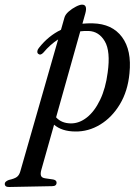

<svg xmlns="http://www.w3.org/2000/svg" viewBox="-122 -544 588 806"><path d="M60 -323Q48 -310 38.5 -318Q33.5 -322 35 -330Q36.5 -338 43 -345Q81.5 -393.5 134 -419L148.5 -470Q152 -483 166.2 -495.5Q180.5 -508 196.8 -516.2Q213 -524.5 222.5 -524.5Q246 -524.5 236.5 -489L224 -444.5Q245 -446.5 267.5 -446Q349 -444 390.2 -388.5Q431.5 -333 421.5 -236Q414.5 -161.5 381.2 -106.2Q348 -51 298.5 -21Q249 9 193.5 8Q137.5 7.5 105 -20.5L51.5 169Q47 185 50.2 193.8Q53.5 202.5 67.5 204.5L101.5 209.5Q115.5 212.5 115.5 222.5Q115.5 237.5 97 237.5L-83.5 241Q-102 241.5 -102 227.5Q-102 218 -85 211.5Q-60.5 206 -50.8 198.5Q-41 191 -36.5 174.5L122 -378.5Q88.5 -357 60 -323ZM175 -26Q210.5 -25.5 242.8 -51Q275 -76.5 298.2 -124.8Q321.5 -173 330 -239.5Q342.5 -328.5 318 -370.5Q293.5 -412.5 249.5 -414Q232 -414.5 215 -412.5L113.5 -51.5Q136 -26.5 175 -26Z"/></svg>

Font: Fraunces 144pt Soft
Style: Italic
Weight: 400
Italic angle: -16°
Version: Version 1.000;[b76b70a41]